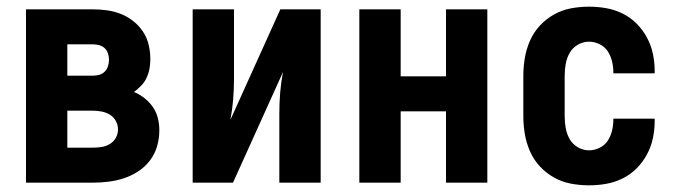

<svg xmlns="http://www.w3.org/2000/svg" viewBox="-20 -548 2040 576"><path d="M58 0V-520H258Q280 -520 301.5 -517Q323 -514 343 -506Q363 -498 380 -484.5Q397 -471 409 -453Q421 -435 426 -413.5Q431 -392 431 -371Q431 -356 428.5 -342Q426 -328 420 -315Q414 -302 404 -291.5Q394 -281 382 -272Q399 -265 413.5 -253.5Q428 -242 438.5 -227Q449 -212 453.5 -194Q458 -176 458 -157Q458 -133 451.5 -110Q445 -87 430.5 -67.5Q416 -48 395.5 -34.5Q375 -21 352.5 -13.5Q330 -6 306 -3Q282 0 258 0ZM182 -321H258Q268 -321 277.5 -323.5Q287 -326 294 -333Q301 -340 304 -349.5Q307 -359 307 -369Q307 -378 304 -387.5Q301 -397 294 -403.5Q287 -410 277.5 -412.5Q268 -415 258 -415H182ZM182 -105H258Q271 -105 284.5 -107Q298 -109 309.5 -116Q321 -123 327.5 -134.5Q334 -146 334 -160Q334 -173 327.5 -185Q321 -197 309.5 -204Q298 -211 284.5 -213.5Q271 -216 258 -216H182Z M558 0V-520H682V-312Q682 -281 679.5 -250Q677 -219 671 -188L821 -520H942V0H818V-208Q818 -239 820.5 -270Q823 -301 829 -332L679 0Z M1058 0V-520H1182V-319H1318V-520H1442V0H1318V-214H1182V0Z M1747 8Q1720 8 1693 3Q1666 -2 1642 -15.5Q1618 -29 1599.5 -49Q1581 -69 1570 -94Q1559 -119 1554.5 -146Q1550 -173 1550 -200V-320Q1550 -347 1554.5 -374Q1559 -401 1570 -426Q1581 -451 1599.5 -471Q1618 -491 1642 -504.5Q1666 -518 1693 -523Q1720 -528 1747 -528Q1773 -528 1798.5 -523.5Q1824 -519 1847.5 -507.5Q1871 -496 1889.5 -477.5Q1908 -459 1920.5 -436Q1933 -413 1938.5 -387.5Q1944 -362 1944 -336V-328H1820V-332Q1820 -348 1816 -364.5Q1812 -381 1803 -394.5Q1794 -408 1778.5 -415.5Q1763 -423 1747 -423Q1729 -423 1713 -413.5Q1697 -404 1688.5 -388.5Q1680 -373 1677 -355.5Q1674 -338 1674 -320V-200Q1674 -182 1677 -164.5Q1680 -147 1688.5 -131.5Q1697 -116 1713 -106.5Q1729 -97 1747 -97Q1763 -97 1778.5 -104.5Q1794 -112 1803 -125.5Q1812 -139 1816 -155.5Q1820 -172 1820 -188V-192H1944V-184Q1944 -158 1938.5 -132.5Q1933 -107 1920.5 -84Q1908 -61 1889.5 -42.5Q1871 -24 1847.5 -12.5Q1824 -1 1798.5 3.5Q1773 8 1747 8Z"/></svg>

Font: Iosevka Term Curly Extrabold
Style: Regular
Weight: 800
Designer: Belleve Invis
Foundry: Belleve Invis
Version: Version 32.3.0